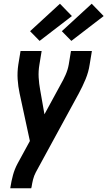

<svg xmlns="http://www.w3.org/2000/svg" viewBox="-20 -803 575 1028"><path d="M35 205 36 198Q41 166 49.5 134.5Q58 103 74 73L140 -48L85 -303Q77 -340 74.5 -378.5Q72 -417 78 -457L90 -530H203L191 -457Q185 -422 187 -388Q189 -354 195 -322L218 -191L304 -349Q319 -375 331 -402Q343 -429 348 -457L360 -530H472L460 -457Q454 -417 438 -378.5Q422 -340 402 -303L172 119Q162 138 157 158Q152 178 149 198L147 205ZM362 -584 311 -636 471 -783 535 -717ZM192 -584 141 -636 301 -783 365 -717Z"/></svg>

Font: Iosevka Curly Oblique
Style: Bold
Weight: 700
Italic angle: -9°
Monospace: yes
Designer: Belleve Invis
Foundry: Belleve Invis
Version: Version 11.1.0; ttfautohint (v1.8.3)